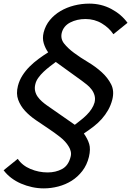

<svg xmlns="http://www.w3.org/2000/svg" viewBox="-35 -839 724 1060"><path d="M585 -289Q577 -258 562 -231.5Q547 -205 526.5 -182Q506 -159 480.5 -139.5Q455 -120 428 -102Q449 -72 457.5 -44Q466 -16 456 27Q445 72 419.5 105Q394 138 360.5 159Q327 180 287 190.5Q247 201 207 201Q174 201 142 194Q110 187 81 174.5Q52 162 27.5 143.5Q3 125 -15 101L63 38Q88 75 133.5 94Q179 113 228 113Q273 113 308 94Q343 75 355 26Q359 11 355.5 -3.5Q352 -18 345 -29Q328 -58 297.5 -82Q267 -106 232.5 -129Q198 -152 163.5 -175.5Q129 -199 103.5 -226.5Q78 -254 65.5 -288Q53 -322 64 -365Q72 -396 89 -422.5Q106 -449 128.5 -471.5Q151 -494 177.5 -513.5Q204 -533 231 -550Q215 -572 206.5 -600Q198 -628 206 -660Q216 -699 240.5 -728.5Q265 -758 299 -778Q333 -798 374 -808.5Q415 -819 458 -819Q524 -819 579.5 -789.5Q635 -760 669 -713L591 -650Q568 -685 527.5 -709.5Q487 -734 437 -734Q390 -734 353 -715Q316 -696 306 -658Q298 -625 319 -598.5Q340 -572 374.5 -546.5Q409 -521 451 -496Q493 -471 526.5 -440.5Q560 -410 578.5 -373.5Q597 -337 585 -289ZM487 -273Q492 -294 487 -312Q482 -330 471 -344.5Q460 -359 445.5 -371Q431 -383 417 -393L273 -497Q258 -486 240 -472Q222 -458 205.5 -442.5Q189 -427 176.5 -409.5Q164 -392 160 -374Q155 -354 159 -336.5Q163 -319 173 -305Q183 -291 196.5 -279Q210 -267 223 -258L378 -150Q393 -162 410.5 -175.5Q428 -189 443.5 -204.5Q459 -220 470.5 -237.5Q482 -255 487 -273Z"/></svg>

Font: TypoPRO Sinkin Sans
Style: 400 Italic
Weight: 400
Italic angle: -112°
Designer: Keith Bates
Foundry: K-Type
Version: Sinkin Sans (version 1.0)  by Keith Bates   •   © 2014   www